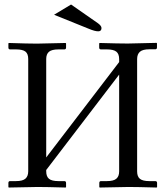

<svg xmlns="http://www.w3.org/2000/svg" viewBox="-20 -839 741 860"><path d="M298.3 -818.8 419.4 -734.4Q434.6 -723.1 434.6 -713.4Q434.6 -698.7 419.9 -698.7Q404.8 -698.7 377 -710.4L222.2 -772.9ZM594.2 -574.2V-71.3Q594.2 -47.9 606.9 -37.8Q619.6 -27.8 648.9 -27.8H675.3Q683.6 -27.8 683.6 -19.5V-1L681.6 1Q594.7 -1.5 555.7 -1.5L426.8 1L424.8 -1V-19.5Q424.8 -27.8 432.6 -27.8H459Q488.8 -27.8 501.2 -38.6Q513.7 -49.3 513.7 -71.3V-504.9L187 -77.6V-71.8Q187 -48.3 199.5 -38.1Q211.9 -27.8 241.7 -27.8H268.1Q275.9 -27.8 275.9 -19.5V-1L273.9 1Q187.5 -1.5 148.4 -1.5L19.5 1L17.6 -1V-19.5Q17.6 -27.8 25.4 -27.8H51.8Q81.5 -27.8 94 -38.8Q106.4 -49.8 106.4 -71.8V-574.7Q106.4 -598.1 94 -607.9Q81.5 -617.7 51.8 -617.7H25.4Q17.6 -617.7 17.6 -626V-644.5L19.5 -646.5Q106.4 -643.6 145.5 -643.6L273.9 -646.5L275.9 -644.5V-626Q275.9 -617.7 268.1 -617.7H241.7Q211.9 -617.7 199.5 -607.2Q187 -596.7 187 -574.7V-133.8L513.7 -561V-574.2Q513.7 -597.7 501 -607.7Q488.3 -617.7 459 -617.7H432.6Q424.3 -617.7 424.3 -626V-644.5L426.3 -646.5Q513.2 -644 552.2 -644L681.2 -647L683.1 -645V-626.5Q683.1 -618.2 675.3 -618.2H648.9Q619.1 -618.2 606.7 -607.2Q594.2 -596.2 594.2 -574.2Z"/></svg>

Font: Libertinage
Style: b
Weight: 400
Designer: OSP
Foundry: OSP
Version: Version 1.0; 2008; OFL relea